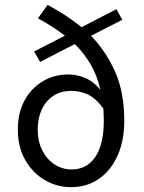

<svg xmlns="http://www.w3.org/2000/svg" viewBox="-20 -751 586 783"><path d="M269.5 12.2Q212.4 12.2 163.1 -16.4Q113.8 -44.9 83.3 -97.7Q52.7 -150.4 52.7 -223.1Q52.7 -291 80.1 -341.3Q107.4 -391.6 154.1 -419.4Q200.7 -447.3 257.8 -447.3Q295.9 -447.3 330.1 -431.9Q364.3 -416.5 389.6 -384.3Q376 -443.8 349.1 -489.3Q322.3 -534.7 285.2 -571.3L143.6 -498.5L119.1 -541L244.6 -605.5Q219.2 -625 191.9 -642.6Q164.6 -660.2 134.8 -676.3L174.3 -731Q210.4 -711.4 245.4 -689Q280.3 -666.5 312.5 -640.1L454.6 -713.4L479 -670.4L351.1 -605Q410.6 -544.4 448.7 -460.2Q486.8 -376 486.8 -257.8Q486.8 -177.7 459.7 -116.9Q432.6 -56.2 383.8 -22Q335 12.2 269.5 12.2ZM271.5 -60.1Q315.4 -60.1 344.7 -84.5Q374 -108.9 388.7 -152.6Q403.3 -196.3 403.3 -254.4Q403.3 -268.6 402.8 -282.2Q402.3 -295.9 401.4 -308.6Q369.6 -352.1 336.9 -366.2Q304.2 -380.4 271.5 -380.4Q228 -380.4 197.3 -359.9Q166.5 -339.4 150.1 -304Q133.8 -268.6 133.8 -223.1Q133.8 -173.8 152.8 -137Q171.9 -100.1 203.1 -80.1Q234.4 -60.1 271.5 -60.1Z"/></svg>

Font: Varta Medium
Style: Regular
Weight: 500
Designer: Joana Correia, Viktoriya Grabowska, Eben Sorkin
Foundry: Sorkin Type Co.
Version: Version 1.004